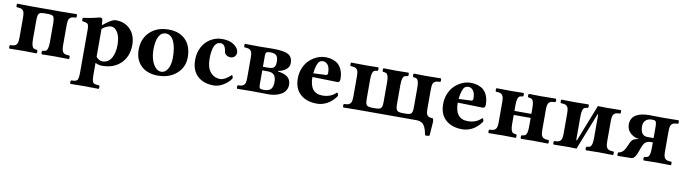

<svg xmlns="http://www.w3.org/2000/svg" viewBox="-33 -1026 6565 1843"><g transform="rotate(10 3250.0 -105.0)"><path d="M26.9 2Q22.5 -2.4 22.5 -15.1Q22.5 -27.8 26.9 -32.2Q52.2 -33.2 65.2 -36.4Q78.1 -39.6 87.9 -49.6Q97.7 -59.6 100.8 -77.4Q104 -95.2 104 -127V-307.1Q104 -338.9 100.8 -356.7Q97.7 -374.5 87.9 -384.5Q78.1 -394.5 65.2 -397.7Q52.2 -400.9 26.9 -401.9Q22.5 -406.2 22.5 -418.9Q22.5 -431.6 26.9 -436Q112.8 -434.1 168.9 -434.1H463.9Q520 -434.1 606 -436Q610.4 -431.6 610.4 -418.9Q610.4 -406.2 606 -401.9Q580.6 -400.9 567.6 -397.7Q554.7 -394.5 544.9 -384.5Q535.2 -374.5 532 -356.7Q528.8 -338.9 528.8 -307.1V-127Q528.8 -95.2 532 -77.4Q535.2 -59.6 544.9 -49.6Q554.7 -39.6 567.6 -36.4Q580.6 -33.2 606 -32.2Q610.4 -27.8 610.4 -15.1Q610.4 -2.4 606 2Q522 0 463.9 0Q387.7 0 341.8 2Q337.4 -2.4 337.4 -15.1Q337.4 -27.8 341.8 -32.2Q364.7 -33.7 375.5 -39.8Q386.2 -45.9 392.6 -65.9Q398.9 -85.9 398.9 -127V-307.1Q398.9 -330.6 396.5 -345.5Q394 -360.4 390.9 -369.1Q387.7 -377.9 379.2 -382.3Q370.6 -386.7 363.8 -387.9Q356.9 -389.2 341.8 -390.1H291Q272.5 -388.7 264.2 -386.7Q255.9 -384.8 247.6 -376.7Q239.3 -368.7 236.6 -352.3Q233.9 -335.9 233.9 -307.1V-127Q233.9 -85.9 240.2 -65.9Q246.6 -45.9 257.3 -39.8Q268.1 -33.7 291 -32.2Q295.4 -27.8 295.4 -15.1Q295.4 -2.4 291 2Q245.1 0 168.9 0Q110.8 0 26.9 2Z M864.7 -337.9V-65.9Q895 -32.2 925.8 -32.2Q957 -32.2 980.5 -47.9Q1003.9 -63.5 1017.1 -89.8Q1030.3 -116.2 1036.6 -146.5Q1043 -176.8 1043 -210Q1043 -291.5 1015.9 -334.2Q988.8 -377 953.6 -377Q935.1 -377 910.2 -366.7Q885.3 -356.4 864.7 -337.9ZM662.6 233.9Q658.2 229.5 658.2 217Q658.2 204.6 662.6 200.2Q683.6 199.2 693.8 197.5Q704.1 195.8 713.9 191.2Q723.6 186.5 727.3 176.3Q731 166 732.9 150.9Q734.9 135.7 734.9 109.9V-309.1Q734.9 -351.6 723.4 -363.3Q711.9 -375 669.9 -378.9Q668.5 -383.8 667.5 -395Q666.5 -406.2 668 -411.1Q749 -421.4 834 -443.8Q854 -443.8 856.9 -426.8Q860.8 -391.1 861.8 -377H867.7Q896 -402.8 930.7 -423.3Q965.3 -443.8 985.8 -443.8Q1076.2 -443.8 1129.4 -386.5Q1182.6 -329.1 1182.6 -236.8Q1182.6 -126 1113.8 -58.1Q1044.9 9.8 931.6 9.8Q897.5 9.8 864.7 -6.8V109.9Q864.7 135.7 866.7 150.9Q868.7 166 872.3 176.3Q876 186.5 885.7 191.2Q895.5 195.8 905.8 197.5Q916 199.2 937 200.2Q941.4 204.6 941.4 217Q941.4 229.5 937 233.9Q914.6 233.4 868.4 232.9Q822.3 232.4 799.8 231.9Q746.6 231.9 662.6 233.9Z M1250.5 -204.1Q1250.5 -312 1320.1 -377.9Q1389.6 -443.8 1501.5 -443.8Q1607.4 -443.8 1667.5 -382.3Q1727.5 -320.8 1727.5 -212.9Q1727.5 -115.7 1656.2 -53Q1585 9.8 1474.6 9.8Q1370.6 9.8 1310.5 -47.9Q1250.5 -105.5 1250.5 -204.1ZM1481.4 -401.9Q1438 -401.9 1414.1 -358.2Q1390.1 -314.5 1390.1 -229Q1390.1 -175.3 1404.3 -130.4Q1418.5 -85.4 1443.6 -58.8Q1468.8 -32.2 1499.5 -32.2Q1537.6 -32.2 1562.5 -74Q1587.4 -115.7 1587.4 -184.1Q1587.4 -285.6 1559.8 -343.8Q1532.2 -401.9 1481.4 -401.9Z M2186 -86.9Q2157.2 -44.9 2110.4 -17.6Q2063.5 9.8 2019 9.8Q1918.5 9.8 1859.9 -45.2Q1801.3 -100.1 1801.3 -201.2Q1801.3 -255.4 1819.3 -301.3Q1837.4 -347.2 1867.9 -378.2Q1898.4 -409.2 1938.5 -426.5Q1978.5 -443.8 2022.9 -443.8Q2098.6 -443.8 2142.3 -410.9Q2186 -377.9 2186 -339.8Q2186 -316.4 2170.7 -300.3Q2155.3 -284.2 2131.3 -284.2Q2106.9 -284.2 2089.1 -297.6Q2071.3 -311 2069.3 -331.1Q2066.9 -359.4 2053.2 -380.6Q2039.6 -401.9 2014.2 -401.9Q1936 -401.9 1936 -235.8Q1936 -149.9 1973.4 -106Q2010.7 -62 2070.3 -62Q2112.8 -62 2173.3 -118.2Q2186 -118.2 2186 -86.9Z M2504.9 -213.9H2453.6V-77.1Q2453.6 -48.8 2461.4 -40.5Q2469.2 -32.2 2500.5 -32.2Q2550.3 -32.2 2569.6 -55.2Q2588.9 -78.1 2588.9 -123Q2588.9 -166.5 2570.8 -190.2Q2552.7 -213.9 2504.9 -213.9ZM2453.6 -359.9V-249H2504.9Q2529.8 -249 2545.2 -254.4Q2560.5 -259.8 2567.1 -271.7Q2573.7 -283.7 2575.2 -293.9Q2576.7 -304.2 2576.7 -323.2Q2576.7 -359.9 2560.8 -378.9Q2544.9 -397.9 2500.5 -397.9Q2472.2 -397.9 2462.9 -390.1Q2453.6 -382.3 2453.6 -359.9ZM2246.6 2Q2242.2 -2.4 2242.2 -15.1Q2242.2 -27.8 2246.6 -32.2Q2272 -33.2 2284.9 -36.4Q2297.9 -39.6 2307.6 -49.6Q2317.4 -59.6 2320.6 -77.4Q2323.7 -95.2 2323.7 -127V-307.1Q2323.7 -338.9 2320.6 -356.7Q2317.4 -374.5 2307.6 -384.5Q2297.9 -394.5 2284.9 -397.7Q2272 -400.9 2246.6 -401.9Q2242.2 -406.2 2242.2 -418.9Q2242.2 -431.6 2246.6 -436Q2332.5 -434.1 2388.7 -434.1Q2403.8 -434.1 2451.4 -435.1Q2499 -436 2519.5 -436Q2627 -436 2668.9 -412.4Q2710.9 -388.7 2710.9 -330.1Q2710.9 -307.1 2699 -288.3Q2687 -269.5 2668.5 -258.8Q2649.9 -248 2633.3 -242.4Q2616.7 -236.8 2602.5 -234.9L2603.5 -230Q2668.5 -221.7 2699.7 -195.6Q2731 -169.4 2731 -121.1Q2731 -94.2 2719.2 -72.3Q2707.5 -50.3 2689.2 -36.9Q2670.9 -23.4 2647 -14.4Q2623 -5.4 2599.6 -1.7Q2576.2 2 2552.7 2Q2520.5 2 2470.7 1Q2420.9 0 2388.7 0Q2330.6 0 2246.6 2Z M2940.4 -271 3065.4 -276.9Q3072.8 -277.3 3076.7 -284.2Q3080.6 -291 3080.6 -297.9Q3080.6 -352.5 3060.5 -377.2Q3040.5 -401.9 3014.6 -401.9Q2993.7 -401.9 2980.5 -391.6Q2967.3 -381.3 2956.8 -352.3Q2946.3 -323.2 2940.4 -271ZM3196.8 -128.9Q3203.6 -128.9 3207.5 -119.1Q3211.4 -109.4 3211.4 -98.1Q3174.8 -44.4 3126.2 -17.3Q3077.6 9.8 3024.4 9.8Q2923.3 9.8 2863 -43.7Q2802.7 -97.2 2802.7 -198.2Q2802.7 -253.4 2823 -300.8Q2843.3 -348.1 2876 -378.7Q2908.7 -409.2 2948.2 -426.5Q2987.8 -443.8 3027.8 -443.8Q3070.3 -443.8 3102.8 -432.6Q3135.3 -421.4 3154.8 -403.8Q3174.3 -386.2 3186.5 -361.1Q3198.7 -335.9 3203.1 -311.8Q3207.5 -287.6 3207.5 -259.8Q3207.5 -246.6 3201.2 -237.5Q3194.8 -228.5 3178.7 -229L2938.5 -234.9Q2938.5 -76.2 3063.5 -76.2Q3145.5 -76.2 3196.8 -128.9Z M3281.2 2Q3276.9 -2.4 3276.9 -15.1Q3276.9 -27.8 3281.2 -32.2Q3306.6 -33.2 3319.6 -36.4Q3332.5 -39.6 3342.3 -49.6Q3352.1 -59.6 3355.2 -77.4Q3358.4 -95.2 3358.4 -127V-307.1Q3358.4 -338.9 3355.2 -356.7Q3352.1 -374.5 3342.3 -384.5Q3332.5 -394.5 3319.6 -397.7Q3306.6 -400.9 3281.2 -401.9Q3276.9 -406.2 3276.9 -418.9Q3276.9 -431.6 3281.2 -436Q3365.2 -434.1 3423.3 -434.1Q3499.5 -434.1 3545.4 -436Q3549.8 -431.6 3549.8 -418.9Q3549.8 -406.2 3545.4 -401.9Q3522.5 -400.4 3511.7 -394.3Q3501 -388.2 3494.6 -368.2Q3488.3 -348.1 3488.3 -307.1V-127Q3488.3 -98.1 3491 -81.8Q3493.7 -65.4 3502 -57.4Q3510.3 -49.3 3518.6 -47.4Q3526.9 -45.4 3545.4 -43.9H3596.2Q3614.7 -45.4 3623 -47.4Q3631.3 -49.3 3639.6 -57.4Q3647.9 -65.4 3650.6 -81.8Q3653.3 -98.1 3653.3 -127V-307.1Q3653.3 -348.1 3647 -368.2Q3640.6 -388.2 3629.9 -394.3Q3619.1 -400.4 3596.2 -401.9Q3591.8 -406.2 3591.8 -418.9Q3591.8 -431.6 3596.2 -436Q3642.1 -434.1 3718.3 -434.1Q3794.4 -434.1 3840.3 -436Q3844.7 -431.6 3844.7 -418.9Q3844.7 -406.2 3840.3 -401.9Q3817.4 -400.4 3806.6 -394.3Q3795.9 -388.2 3789.6 -368.2Q3783.2 -348.1 3783.2 -307.1V-127Q3783.2 -99.1 3785.9 -82.8Q3788.6 -66.4 3796.6 -58.3Q3804.7 -50.3 3813.5 -47.9Q3822.3 -45.4 3840.3 -43.9H3891.6Q3910.2 -45.4 3918.5 -47.4Q3926.8 -49.3 3934.8 -57.4Q3942.9 -65.4 3945.6 -81.8Q3948.2 -98.1 3948.2 -127V-307.1Q3948.2 -348.1 3942.1 -368.2Q3936 -388.2 3925.3 -394.3Q3914.6 -400.4 3891.6 -401.9Q3887.2 -406.2 3887.2 -418.9Q3887.2 -431.6 3891.6 -436Q3937.5 -434.1 4013.2 -434.1Q4071.3 -434.1 4155.3 -436Q4159.7 -431.6 4159.7 -418.9Q4159.7 -406.2 4155.3 -401.9Q4129.9 -400.9 4117.2 -397.7Q4104.5 -394.5 4094.5 -384.5Q4084.5 -374.5 4081.5 -356.7Q4078.6 -338.9 4078.6 -307.1V-127Q4078.6 -99.6 4082 -83.7Q4085.4 -67.9 4095 -59.6Q4104.5 -51.3 4115.2 -48.3Q4126 -45.4 4146.5 -43.9Q4153.3 -37.1 4153.3 -6.8L4143.6 124Q4131.8 129.9 4116.2 129.9Q4105.5 129.9 4100.6 127.9Q4096.7 109.4 4094.2 99.1Q4091.8 88.9 4087.2 73.2Q4082.5 57.6 4077.6 48.8Q4072.8 40 4064.9 29.3Q4057.1 18.6 4047.6 13.2Q4038.1 7.8 4024.9 3.9Q4011.7 0 3995.6 0H3423.3Q3367.2 0 3281.2 2Z M4356.9 -271 4481.9 -276.9Q4489.3 -277.3 4493.2 -284.2Q4497.1 -291 4497.1 -297.9Q4497.1 -352.5 4477.1 -377.2Q4457 -401.9 4431.2 -401.9Q4410.2 -401.9 4397 -391.6Q4383.8 -381.3 4373.3 -352.3Q4362.8 -323.2 4356.9 -271ZM4613.3 -128.9Q4620.1 -128.9 4624 -119.1Q4627.9 -109.4 4627.9 -98.1Q4591.3 -44.4 4542.7 -17.3Q4494.1 9.8 4440.9 9.8Q4339.8 9.8 4279.5 -43.7Q4219.2 -97.2 4219.2 -198.2Q4219.2 -253.4 4239.5 -300.8Q4259.8 -348.1 4292.5 -378.7Q4325.2 -409.2 4364.7 -426.5Q4404.3 -443.8 4444.3 -443.8Q4486.8 -443.8 4519.3 -432.6Q4551.8 -421.4 4571.3 -403.8Q4590.8 -386.2 4603 -361.1Q4615.2 -335.9 4619.6 -311.8Q4624 -287.6 4624 -259.8Q4624 -246.6 4617.7 -237.5Q4611.3 -228.5 4595.2 -229L4355 -234.9Q4355 -76.2 4480 -76.2Q4562 -76.2 4613.3 -128.9Z M4697.8 2Q4693.4 -2.4 4693.4 -15.1Q4693.4 -27.8 4697.8 -32.2Q4723.1 -33.2 4736.1 -36.4Q4749 -39.6 4758.8 -49.6Q4768.6 -59.6 4771.7 -77.4Q4774.9 -95.2 4774.9 -127V-307.1Q4774.9 -338.9 4771.7 -356.7Q4768.6 -374.5 4758.8 -384.5Q4749 -394.5 4736.1 -397.7Q4723.1 -400.9 4697.8 -401.9Q4693.4 -406.2 4693.4 -418.9Q4693.4 -431.6 4697.8 -436Q4783.7 -434.1 4839.8 -434.1Q4918 -434.1 4961.9 -436Q4966.3 -431.6 4966.3 -418.9Q4966.3 -406.2 4961.9 -401.9Q4939 -400.4 4928.2 -394.3Q4917.5 -388.2 4911.1 -368.2Q4904.8 -348.1 4904.8 -307.1V-251H5069.8V-307.1Q5069.8 -348.1 5063.5 -368.2Q5057.1 -388.2 5046.4 -394.3Q5035.6 -400.4 5012.7 -401.9Q5008.3 -406.2 5008.3 -418.9Q5008.3 -431.6 5012.7 -436Q5056.6 -434.1 5134.8 -434.1Q5190.9 -434.1 5276.9 -436Q5281.2 -431.6 5281.2 -418.9Q5281.2 -406.2 5276.9 -401.9Q5251.5 -400.9 5238.5 -397.7Q5225.6 -394.5 5215.8 -384.5Q5206.1 -374.5 5202.9 -356.7Q5199.7 -338.9 5199.7 -307.1V-127Q5199.7 -95.2 5202.9 -77.4Q5206.1 -59.6 5215.8 -49.6Q5225.6 -39.6 5238.5 -36.4Q5251.5 -33.2 5276.9 -32.2Q5281.2 -27.8 5281.2 -15.1Q5281.2 -2.4 5276.9 2Q5192.9 0 5134.8 0Q5058.6 0 5012.7 2Q5008.3 -2.4 5008.3 -15.1Q5008.3 -27.8 5012.7 -32.2Q5035.6 -33.7 5046.4 -39.8Q5057.1 -45.9 5063.5 -65.9Q5069.8 -85.9 5069.8 -127V-211.9H4904.8V-127Q4904.8 -85.9 4911.1 -65.9Q4917.5 -45.9 4928.2 -39.8Q4939 -33.7 4961.9 -32.2Q4966.3 -27.8 4966.3 -15.1Q4966.3 -2.4 4961.9 2Q4916 0 4839.8 0Q4781.7 0 4697.8 2Z M5543.9 -75.2 5677.7 -415Q5679.2 -418.9 5681.6 -425.5Q5684.1 -432.1 5685.5 -436Q5729.5 -434.1 5767.6 -434.1Q5823.7 -434.1 5909.7 -436Q5914.1 -431.6 5914.1 -418.9Q5914.1 -406.2 5909.7 -401.9Q5884.3 -400.9 5871.3 -397.7Q5858.4 -394.5 5848.6 -384.5Q5838.9 -374.5 5835.7 -356.7Q5832.5 -338.9 5832.5 -307.1V-127Q5832.5 -95.2 5835.7 -77.4Q5838.9 -59.6 5848.6 -49.6Q5858.4 -39.6 5871.3 -36.4Q5884.3 -33.2 5909.7 -32.2Q5914.1 -27.8 5914.1 -15.1Q5914.1 -2.4 5909.7 2Q5825.7 0 5767.6 0Q5691.4 0 5645.5 2Q5641.1 -2.4 5641.1 -15.1Q5641.1 -27.8 5645.5 -32.2Q5668.5 -33.7 5679.2 -39.8Q5689.9 -45.9 5696.3 -65.9Q5702.6 -85.9 5702.6 -127V-347.2Q5702.6 -358.9 5696.8 -358.9L5562.5 -19Q5561 -15.1 5558.6 -8.5Q5556.2 -2 5554.7 2Q5510.7 0 5472.7 0Q5416.5 0 5330.6 2Q5326.2 -2.4 5326.2 -15.1Q5326.2 -27.8 5330.6 -32.2Q5356 -33.2 5368.9 -36.4Q5381.8 -39.6 5391.6 -49.6Q5401.4 -59.6 5404.5 -77.4Q5407.7 -95.2 5407.7 -127V-307.1Q5407.7 -338.9 5404.5 -356.7Q5401.4 -374.5 5391.6 -384.5Q5381.8 -394.5 5368.9 -397.7Q5356 -400.9 5330.6 -401.9Q5326.2 -406.2 5326.2 -418.9Q5326.2 -431.6 5330.6 -436Q5414.6 -434.1 5472.7 -434.1Q5548.8 -434.1 5594.7 -436Q5599.1 -431.6 5599.1 -418.9Q5599.1 -406.2 5594.7 -401.9Q5571.8 -400.4 5561 -394.3Q5550.3 -388.2 5543.9 -368.2Q5537.6 -348.1 5537.6 -307.1V-86.9Q5537.6 -75.2 5543.9 -75.2Z M6205.6 -226.1H6265.6V-307.1Q6265.6 -331.1 6265.4 -343Q6265.1 -355 6263.4 -367.2Q6261.7 -379.4 6259.3 -384Q6256.8 -388.7 6250.7 -392.6Q6244.6 -396.5 6237.8 -397.2Q6231 -397.9 6218.8 -397.9Q6181.2 -397.9 6158.9 -377Q6136.7 -356 6136.7 -320.8Q6136.7 -226.1 6205.6 -226.1ZM6126.5 -192.9V-193.8Q6081.5 -197.8 6044.9 -230.2Q6008.3 -262.7 6008.3 -314.9Q6008.3 -347.7 6022.2 -371.6Q6036.1 -395.5 6061 -409.4Q6085.9 -423.3 6117.4 -429.7Q6148.9 -436 6187.5 -436Q6206.1 -436 6253.4 -435.1Q6300.8 -434.1 6330.6 -434.1Q6386.7 -434.1 6472.7 -436Q6477.1 -431.6 6477.1 -418.9Q6477.1 -406.2 6472.7 -401.9Q6447.3 -400.9 6434.3 -397.7Q6421.4 -394.5 6411.6 -384.5Q6401.9 -374.5 6398.7 -356.7Q6395.5 -338.9 6395.5 -307.1V-127Q6395.5 -95.2 6398.7 -77.4Q6401.9 -59.6 6411.6 -49.6Q6421.4 -39.6 6434.3 -36.4Q6447.3 -33.2 6472.7 -32.2Q6477.1 -27.8 6477.1 -15.1Q6477.1 -2.4 6472.7 2Q6388.7 0 6330.6 0Q6254.4 0 6208.5 2Q6204.1 -2.4 6204.1 -15.1Q6204.1 -27.8 6208.5 -32.2Q6231.4 -33.7 6242.2 -39.8Q6252.9 -45.9 6259.3 -65.9Q6265.6 -85.9 6265.6 -127V-184.1H6245.6Q6228.5 -184.1 6215.1 -179Q6201.7 -173.8 6193.1 -167Q6184.6 -160.2 6176.3 -145Q6168 -129.9 6163.6 -118.4Q6159.2 -106.9 6151.4 -84Q6139.2 -46.4 6124 -23.4Q6108.9 -0.5 6086.4 0Q6001.5 0 5955.6 2Q5951.2 -2 5951.4 -13.9Q5951.7 -25.9 5955.6 -32.2Q5994.6 -34.7 6019.5 -80.1Q6034.7 -109.4 6045.4 -136.2Q6057.1 -164.1 6073.5 -175Q6089.8 -186 6126.5 -192.9Z"/></g></svg>

Font: Common Serif
Style: Bold
Weight: 700
Designer: Philipp H. Poll, Khaled Hosny
Foundry: Stefan Peev, Context Ltd.
Version: Version 1.026